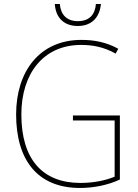

<svg xmlns="http://www.w3.org/2000/svg" viewBox="-20 -923 687 953"><path d="M481 -903H456C452 -852 425 -818 366 -818C311 -818 281 -851 277 -903H252C257 -831 301 -794 366 -794C433 -794 474 -834 481 -903ZM342 -350V-325H549V-46C503 -27 444 -15 379 -15C193 -15 86 -130 86 -355C86 -555 193 -700 383 -700C439 -700 495 -690 554 -657L567 -681C509 -713 449 -725 384 -725C177 -725 60 -569 60 -355C60 -129 166 10 377 10C444 10 516 -4 575 -32V-350Z"/></svg>

Font: Noto Sans Arabic SemCond Thin
Style: Regular
Weight: 100
Width: 4
Designer: Monotype Design Team, Nadine Chahine, Nizar Qandah and Khaled Hosny
Foundry: Monotype Imaging Inc.
Version: Version 2.012